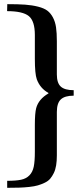

<svg xmlns="http://www.w3.org/2000/svg" viewBox="-20 -749 387 925"><path d="M14.6 155.8V122.1Q57.1 122.1 81.5 116.9Q106 111.8 121.6 95.9Q137.2 80.1 142.6 54Q147.9 27.8 147.9 -17.1V-147.5Q147.9 -203.1 154.3 -228Q166 -271.5 213.4 -298.8V-301.3Q173.3 -323.2 157.2 -367.2Q147.9 -393.6 147.9 -465.8V-580.6Q147.9 -647.5 118.9 -671.4Q89.8 -695.3 14.2 -695.3L15.1 -729Q66.9 -729 101.1 -726.6Q135.3 -724.1 163.8 -716.8Q192.4 -709.5 208.3 -697.5Q224.1 -685.5 235.1 -664.8Q246.1 -644 250 -617.2Q253.9 -590.3 253.9 -550.8V-390.1Q253.9 -349.1 272.9 -331.8Q292 -314.5 335 -314.5V-288.1Q292 -288.1 272.9 -270Q253.9 -252 253.9 -209.5V-0.5Q253.9 26.4 250.5 47.4Q247.1 68.4 239.3 84.5Q231.4 100.6 221.7 112.1Q211.9 123.5 195.6 131.3Q179.2 139.2 162.6 144Q146 148.9 120.8 151.6Q95.7 154.3 72 155Q48.3 155.8 14.6 155.8Z"/></svg>

Font: Elstob 18pt
Style: Bold
Weight: 700
Designer: Peter S. Baker
Version: Version 1.015